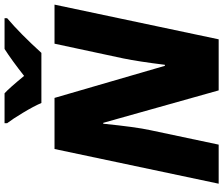

<svg xmlns="http://www.w3.org/2000/svg" viewBox="-88 -883 971 835"><g transform="rotate(-90 397.5 -465.5)"><path d="M644 0H421.9L280.8 -502H276.9Q262.7 -359.9 249 -297.9L186 0H16.1L167 -713.9H389.2L528.8 -233.9H533.2Q547.4 -349.1 561 -415L625 -713.9H794.9ZM279.3 -931.2H409.2Q430.2 -912.6 484.9 -846.2Q553.2 -899.9 602.1 -931.2H735.8V-919.9Q669.9 -864.3 585 -771H367.2Q352.1 -805.7 324.5 -851.3Q296.9 -897 279.3 -919.9Z"/></g></svg>

Font: Open Sans Extrabold
Style: Italic
Weight: 800
Italic angle: -12°
Foundry: Ascender Corporation
Version: Version 1.10